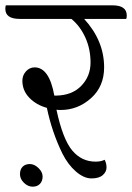

<svg xmlns="http://www.w3.org/2000/svg" viewBox="-59 -666 496 721"><path d="M16 -12Q16 -30 26 -40Q36 -50 53 -50Q70 -50 85.5 -35Q101 -20 101 -3Q101 14 91 24.5Q81 35 63.5 35Q46 35 31 20.5Q16 6 16 -12ZM363 -646Q417 -646 417 -608Q417 -599 415 -595H257Q332 -513 332 -413Q332 -341 282.5 -297Q233 -253 169 -253Q158 -253 153 -254Q177 -142 213 -100Q248 -59 300 -59Q320 -59 334 -66Q341 -53 341 -37Q341 -21 327 -8.5Q313 4 284.5 4Q256 4 226 -22Q196 -48 175 -90Q136 -170 117 -261Q77 -272 51 -299Q25 -326 25 -363Q25 -383 38.5 -398Q52 -413 71 -413Q126 -413 145 -307H152Q212 -308 246.5 -344Q281 -380 281 -431Q281 -482 261.5 -525Q242 -568 209 -595H15Q-39 -595 -39 -633Q-39 -642 -37 -646Z"/></svg>

Font: Laila Light
Style: Regular
Weight: 300
Designer: Hitesh Malaviya
Foundry: Indian Type Foundry
Version: Version 1.302;PS 1.0;hotconv 1.0.78;makeotf.lib2.5.61930; tt